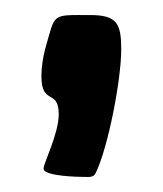

<svg xmlns="http://www.w3.org/2000/svg" viewBox="-20 -743 217 255"><path d="M38 -518C41 -509 83 -508 93 -508C98 -508 104 -507 107 -513C124 -548 141 -638 141 -677C141 -711 136 -723 100 -723C47 -723 54 -726 40 -678C37 -666 35 -654 35 -642C35 -602 58 -626 58 -591C58 -566 38 -526 38 -520Z"/></svg>

Font: DisSenso
Style: Regular
Weight: 400
Version: Version 1.150